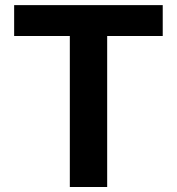

<svg xmlns="http://www.w3.org/2000/svg" viewBox="-20 -748 707 768"><path d="M36.6 -604V-727.5H630.9V-604H408.7V0H259.3V-604Z"/></svg>

Font: Inter
Style: Bold
Weight: 700
Designer: Rasmus Andersson
Foundry: rsms
Version: Version 4.001;git-9221beed3